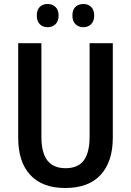

<svg xmlns="http://www.w3.org/2000/svg" viewBox="-20 -930 655 960"><path d="M544 -241Q544 -122 483.5 -56Q423 10 306 10Q192 10 131.5 -55Q71 -120 71 -241V-714H187V-246Q187 -166 217 -127.5Q247 -89 308 -89Q370 -89 399 -128Q428 -167 428 -247V-714H544ZM218 -910Q242 -910 257.5 -895Q273 -880 273 -852Q273 -824 257.5 -809Q242 -794 218 -794Q194 -794 179 -809Q164 -824 164 -852Q164 -881 179 -895.5Q194 -910 218 -910ZM397 -910Q421 -910 436 -895Q451 -880 451 -852Q451 -825 436 -809.5Q421 -794 397 -794Q373 -794 357.5 -809Q342 -824 342 -852Q342 -881 357 -895.5Q372 -910 397 -910Z"/></svg>

Font: Noto Sans Display Medium Narrow
Style: Regular
Weight: 500
Width: 4
Designer: Monotype Design team
Foundry: Monotype Imaging Inc.
Version: Version 1.000